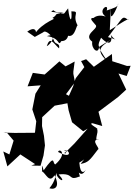

<svg xmlns="http://www.w3.org/2000/svg" viewBox="-46 -922 816 1170"><path d="M468 -513 416 -446 412 -436 400 -397 373 -336 365 -291 372 -250 393 -177 461 -122 488 -138 408 -48 356 4C347 9 344 6 351 15C360 -5 373 4 344 -3C379 -17 401 54 308 4C314 -21 369 11 291 80C271 73 294 12 220 116C201 52 215 121 209 121C235 136 254 198 286 146C326 225 280 235 255 225C290 184 293 147 297 131C299 173 368 202 311 141C412 130 363 184 441 153C423 95 445 174 477 112C462 137 436 136 437 41C441 72 420 48 447 37C520 -9 433 22 367 80C446 95 499 6 445 77C492 68 499 57 550 -10C570 -17 499 -69 557 -74C521 -56 559 -119 545 -134C566 -134 484 -170 518 -171L577 -154L554 -241L674 -331L723 -376L676 -474L726 -459L750 -521L728 -520L638 -549L636 -593L526 -515L479 -561L448 -550ZM630 -830C630 -804 661 -854 675 -902C673 -877 648 -874 604 -858C622 -909 543 -859 598 -821C524 -846 496 -778 545 -812C486 -818 513 -799 539 -767C550 -743 459 -711 516 -668C509 -622 557 -586 558 -641C510 -593 527 -623 630 -680C557 -632 539 -615 613 -542C540 -649 549 -644 570 -692C642 -616 644 -704 616 -733C649 -661 703 -672 612 -696C709 -820 695 -830 736 -800C742 -818 656 -757 623 -738L630 -880ZM359 -513 316 -548 226 -468 154 -478 122 -396 202 -402 170 -351 151 -255 175 -183 167 -113 44 -112 -25 -114 -6 -116 37 -65 11 19 -26 1 -1 92 78 19 168 78 145 87 201 88 219 26 228 -36 222 -94 210 -154 211 -208 287 -278 434 -306 356 -348 411 -421 401 -472V-486L409 -547L315 -497ZM217 -725C231 -743 274 -703 283 -674C291 -648 321 -663 314 -627C278 -660 259 -703 239 -641C266 -651 308 -726 240 -702C327 -690 302 -637 328 -670C297 -680 357 -653 369 -704C417 -691 420 -790 430 -762C387 -833 449 -853 389 -853C394 -791 380 -780 369 -871C328 -822 368 -841 266 -850C294 -875 263 -840 342 -846C268 -831 315 -838 274 -813C332 -774 307 -791 309 -822C312 -815 210 -787 163 -711C176 -688 190 -780 120 -729L166 -697Z"/></svg>

Font: Hussar Lance
Style: Italic
Weight: 700
Foundry: Cannot Into Space Fonts, PlusOne Fonts
Version: Version 2.27